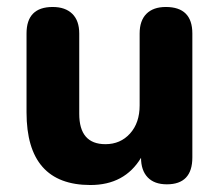

<svg xmlns="http://www.w3.org/2000/svg" viewBox="-20 -519 630 550"><path d="M239 11Q56 11 56 -197V-423Q56 -499 131 -499Q167 -499 187 -479.5Q207 -460 207 -423V-193Q207 -106 282 -106Q325 -106 352.5 -136.5Q380 -167 380 -217V-423Q380 -460 399.5 -479.5Q419 -499 455 -499Q531 -499 531 -423V-68Q531 9 458 9Q422 9 403 -11Q384 -31 384 -67Q337 11 239 11Z"/></svg>

Font: Nunito ExtraBold
Style: Regular
Weight: 800
Designer: Vernon Adams
Foundry: Vernon Adams
Version: Version 3.602